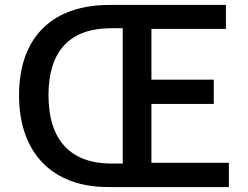

<svg xmlns="http://www.w3.org/2000/svg" viewBox="-20 -756 1001 776"><path d="M416 0H905V-98H592V-336H844V-434H592V-639H893V-736H422C197 -736 57 -611 57 -371C57 -132 197 0 416 0ZM430 -95C268 -95 176 -187 176 -371C176 -556 268 -642 430 -642H476V-95Z"/></svg>

Font: Noto Sans CJK KR Medium
Style: Regular
Weight: 500
Designer: Ryoko NISHIZUKA (kana & ideographs); Paul D. Hunt (Latin, Greek & Cyrillic); Wenlong ZHANG (bopomofo); Sandoll Communica
Foundry: Adobe Systems Incorporated
Version: Version 1.004;PS 1.004;hotconv 1.0.82;makeotf.lib2.5.63406